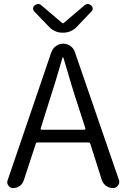

<svg xmlns="http://www.w3.org/2000/svg" viewBox="-20 -954 641 974"><path d="M370.1 -818.4Q340.8 -788.1 298.8 -788.1Q256.8 -788.1 228.5 -818.4L153.3 -896.5Q147.5 -903.3 147.9 -912.1Q148.4 -920.9 156.2 -926.8Q165 -933.6 173.8 -933.6Q182.6 -933.6 191.4 -925.8L295.9 -836.9Q296.9 -835.9 298.8 -835.9Q300.8 -835.9 302.7 -836.9L408.2 -926.8Q417 -933.6 425.8 -933.6Q433.6 -933.6 442.4 -926.8Q449.2 -920.9 450.2 -912.1Q451.2 -903.3 444.3 -896.5ZM186.5 -302.7Q185.5 -300.8 187 -298.3Q188.5 -295.9 191.4 -295.9H407.2Q410.2 -295.9 412.1 -298.3Q414.1 -300.8 413.1 -302.7L377 -415Q348.6 -499 301.8 -661.1Q300.8 -663.1 298.8 -663.1Q296.9 -663.1 296.9 -661.1Q264.6 -546.9 221.7 -415ZM552.7 0Q533.2 0 517.6 -11.7Q502 -23.4 496.1 -42L438.5 -223.6Q435.5 -231.4 428.7 -231.4H169.9Q163.1 -231.4 161.1 -223.6L100.6 -39.1Q94.7 -21.5 80.1 -10.7Q65.4 0 46.9 0Q31.2 0 22.5 -12.7Q16.6 -20.5 16.6 -29.3Q16.6 -34.2 18.6 -39.1L240.2 -688.5Q247.1 -708 263.7 -720.2Q280.3 -732.4 300.8 -732.4Q321.3 -732.4 337.9 -720.2Q354.5 -708 360.4 -688.5L583 -42Q585 -36.1 585 -31.2Q585 -21.5 578.1 -12.7Q569.3 0 552.7 0Z"/></svg>

Font: Gen Jyuu Gothic Normal
Style: Regular
Weight: 300
Designer: [Source Han Sans]
Ryoko NISHIZUKA  (kana & ideographs); Paul D. Hunt (Latin, Greek & Cyrillic); Wenlong ZHANG  (bopomofo
Version: Version 1.002.20150607